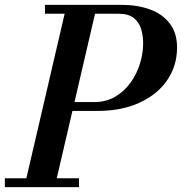

<svg xmlns="http://www.w3.org/2000/svg" viewBox="-61 -770 748 790"><path d="M-41 -36.5H47.5L205 -713.5H124V-750H439Q504.5 -750 556 -731.2Q607.5 -712.5 637.5 -673.5Q667.5 -634.5 667.5 -574.5Q667.5 -499.5 627.2 -440.5Q587 -381.5 513.2 -347.5Q439.5 -313.5 339 -313.5H237L172.5 -36.5H264V0H-41ZM426.5 -713.5H330L245.5 -350H326.5Q375 -350 412.8 -372Q450.5 -394 476.2 -430Q502 -466 515 -508.5Q528 -551 528 -592Q528 -621.5 520 -649.5Q512 -677.5 490 -695.5Q468 -713.5 426.5 -713.5Z"/></svg>

Font: Bodoni* 06pt Medium
Style: Italic
Weight: 500
Italic angle: -13°
Version: Version 2.3